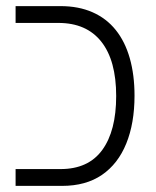

<svg xmlns="http://www.w3.org/2000/svg" viewBox="-20 -608 510 628"><path d="M31 0V-55H178Q269 -55 314.5 -117.5Q360 -180 360 -294Q360 -410 311.5 -471.5Q263 -533 171 -533H31V-588H178Q237 -588 282.5 -568Q328 -548 358.5 -510Q389 -472 404.5 -417.5Q420 -363 420 -295Q420 -205 393 -138.5Q366 -72 313.5 -36Q261 0 183 0Z"/></svg>

Font: Noto Sans Hebrew SemiCondensed Light
Style: Regular
Weight: 300
Width: 4
Designer: Monotype Design Team
Foundry: Monotype Imaging Inc.
Version: Version 2.003